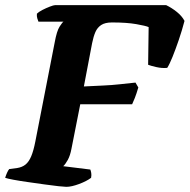

<svg xmlns="http://www.w3.org/2000/svg" viewBox="-31 -724 735 744"><path d="M226 0Q219 0 195.5 -2.5Q172 -5 140.5 -9.5Q109 -14 77 -18.5Q45 -23 21 -27.5Q-3 -32 -11 -35Q-8 -45 -3.5 -55Q1 -65 5 -69L36 -73Q55 -76 68 -86.5Q81 -97 90 -118.5Q99 -140 106 -176L181 -560Q189 -604 200 -621Q211 -638 215 -640H118Q116 -645 113.5 -653Q111 -661 112 -671Q119 -678 133.5 -685.5Q148 -693 162.5 -698.5Q177 -704 182 -704H613Q634 -694 654 -678Q674 -662 684 -643Q674 -605 661.5 -568.5Q649 -532 637.5 -503.5Q626 -475 617 -461Q597 -459 575 -464Q553 -469 543 -473L545 -619Q534 -624 497 -630.5Q460 -637 403 -637Q376 -637 361 -627Q346 -617 338.5 -599.5Q331 -582 326 -557L294 -389Q333 -391 367.5 -392.5Q402 -394 433.5 -397.5Q465 -401 494 -404L505 -385Q498 -361 491.5 -344.5Q485 -328 481 -320H280L246 -148Q241 -121 231.5 -104Q222 -87 214 -80L319 -67Q321 -62 322.5 -54Q324 -46 322 -35Q305 -22 275.5 -11Q246 0 226 0Z"/></svg>

Font: Texturina Medium 12pt ExtraBold
Style: Italic
Weight: 800
Italic angle: -11°
Version: Version 1.002